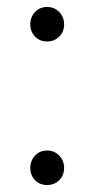

<svg xmlns="http://www.w3.org/2000/svg" viewBox="-20 -524 271 551"><path d="M115 -405Q94 -405 80.5 -419Q67 -433 67 -454Q67 -475 80.5 -489.5Q94 -504 115 -504Q136 -504 150 -489.5Q164 -475 164 -454Q164 -433 150 -419Q136 -405 115 -405ZM115 7Q94 7 80.5 -7Q67 -21 67 -42Q67 -63 80.5 -77.5Q94 -92 115 -92Q136 -92 150 -77.5Q164 -63 164 -42Q164 -21 150 -7Q136 7 115 7Z"/></svg>

Font: Fustat Light
Style: Regular
Weight: 300
Designer: Mohamed Gaber, Khaled Hosny, Laura Garcia Mut
Foundry: Kief Type Foundry, Alif Type Foundry, Hard Type Foundry
Version: Version 1.007